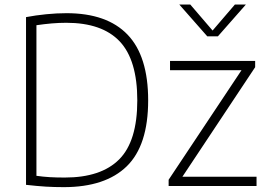

<svg xmlns="http://www.w3.org/2000/svg" viewBox="-20 -804 1157 830"><path d="M255.5 5Q215.5 5 178.2 2.8Q141 0.5 92.5 -5V-730Q134.5 -738 180 -742.5Q225.5 -747 267.5 -747Q442.5 -747 531.5 -654.2Q620.5 -561.5 620.5 -370Q620.5 -175.5 528 -85.2Q435.5 5 255.5 5ZM260 -36.5Q417 -36.5 495.2 -115Q573.5 -193.5 573.5 -370Q573.5 -544.5 497.5 -625Q421.5 -705.5 266.5 -705.5Q236 -705.5 203.8 -702.8Q171.5 -700 137.5 -695V-44Q165.5 -40 194.5 -38.2Q223.5 -36.5 260 -36.5ZM709 0V-27L1024 -500.5H715V-540.5H1083V-513.5L768.5 -40H1089V0ZM876 -647 755 -784.5H802.5L899 -672L995.5 -784.5H1043L922 -647Z"/></svg>

Font: Encode Sans XLt
Style: Regular
Weight: 200
Designer: Multiple Designers
Foundry: Impallari Type
Version: Version 3.002; ttfautohint (v1.8.3) -l 8 -r 50 -G 200 -x 14 